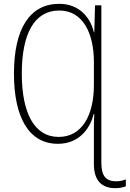

<svg xmlns="http://www.w3.org/2000/svg" viewBox="-20 -742 678 1004"><path d="M283 10C403 10 455 -83 470 -146H473C471 -119 471 -89 471 -49V116C471 200 510 242 583 242C606 242 624 238 638 232V196C623 202 607 206 587 206C535 206 510 179 510 110V-714H477L473 -573H471C454 -647 397 -722 290 -722C135 -722 53 -591 53 -357C53 -133 128 10 283 10ZM287 -26C159 -26 94 -152 94 -357C94 -563 158 -687 290 -687C417 -687 471 -562 471 -418V-298C471 -138 408 -26 287 -26Z"/></svg>

Font: Noto Sans Mono ExtraLight
Style: Regular
Weight: 200
Designer: Monotype Design Team
Foundry: Monotype Imaging Inc.
Version: Version 2.014